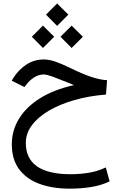

<svg xmlns="http://www.w3.org/2000/svg" viewBox="-20 -761 698 1111"><path d="M246.1 -676.3 310.5 -740.7 375.5 -676.3 310.5 -611.3ZM330.1 -548.3 394.5 -612.8 459.5 -548.3 394.5 -483.4ZM164.1 -548.3 228.5 -612.8 293.5 -548.3 228.5 -483.4ZM408.2 -268.6Q398.9 -272.5 391.6 -275.4Q384.3 -278.3 363.8 -286.6Q314.5 -306.6 282.2 -318.4Q250 -330.1 232.9 -330.1Q205.1 -330.1 179 -314Q152.8 -297.9 134.8 -274.4L121.6 -257.3L47.9 -293.9L55.2 -306.6Q85.9 -356.9 132.1 -387Q178.2 -417 233.4 -417Q264.2 -417 301.3 -404.1Q338.4 -391.1 381.3 -370.1Q457 -333 507.3 -316.2Q557.6 -299.3 599.6 -296.9L593.3 -213.9Q495.6 -206.1 411.4 -182.1Q327.1 -158.2 263.7 -121.1Q200.2 -84 164.8 -36.6Q129.4 10.7 129.4 65.9Q129.4 247.1 389.6 247.1Q442.4 247.1 493.2 238.8Q543.9 230.5 592.3 208L614.3 288.6Q565.4 312 506.8 321.3Q448.2 330.6 382.8 330.6Q284.2 330.6 208.7 303Q133.3 275.4 90.8 218.5Q48.3 161.6 48.3 73.7Q48.3 -4.9 89.4 -73Q130.4 -141.1 210.4 -191.7Q290.5 -242.2 408.2 -268.6Z"/></svg>

Font: Vazir FD-WOL
Style: Regular-FD-WOL
Weight: 400
Designer: Saber Rastikerdar
Foundry: Saber Rastikerdar
Version: Version 30.1.0